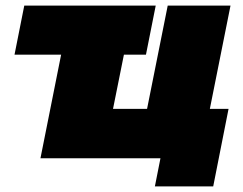

<svg xmlns="http://www.w3.org/2000/svg" viewBox="-20 -567 870 688"><path d="M125 0 199 -371H32L67 -547H538L503 -371H424L385 -177H507L581 -547H806L732 -177H799L744 101H535L555 0Z"/></svg>

Font: Montserrat Black
Style: Italic
Weight: 900
Italic angle: -11.3°
Designer: Julieta Ulanovsky
Foundry: Julieta Ulanovsky
Version: Version 9.000; ttfautohint (v1.8.4.7-5d5b)